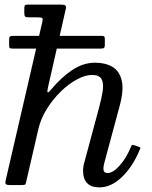

<svg xmlns="http://www.w3.org/2000/svg" viewBox="-20 -800 658 830"><path d="M36.5 -645H417.4Q427.7 -645 430.4 -642.5Q433.2 -640 433.2 -631V-606.5Q433.2 -597.5 430.7 -593.8Q428.3 -590 416.1 -590H35.3Q23.8 -590 21.6 -592.8Q19.5 -595.5 19.5 -605V-631Q19.5 -639.5 23.2 -642.2Q26.8 -645 36.5 -645ZM582 -148Q553 -79 506.8 -34.5Q460.5 10 410 10Q339 10 339 -63Q339 -67 340 -76.2Q341 -85.5 343 -92L407 -330Q418.5 -372.5 423.8 -405.2Q429 -438 419.5 -457Q410 -476 378 -476Q349 -476 313.2 -457Q277.5 -438 243.2 -404.8Q209 -371.5 182.5 -329.2Q156 -287 145.5 -240.5L93.5 -15.5Q91.5 -5 89 -2.5Q86.5 0 73 0H24Q7 0 4.5 -5Q2 -10 5 -22.5L163 -705.5Q166 -718.5 162.8 -721.8Q159.5 -725 142 -725H104Q91.5 -725 88.2 -728.8Q85 -732.5 85 -745.5V-761.5Q85 -772.5 87.2 -776.2Q89.5 -780 100 -780H244Q259 -780 263 -776Q267 -772 264 -759.5L187 -420.5Q183.5 -404.5 186 -401.2Q188.5 -398 201 -413Q245.5 -466.5 293 -497.8Q340.5 -529 391 -529Q435.5 -529 466 -511Q496.5 -493 506.2 -452Q516 -411 497 -341L431 -96Q427 -81 427 -71Q427 -52 445 -52Q468.5 -52 497 -84Q525.5 -116 544 -160.5Q548.5 -171 550.5 -173Q552.5 -175 564 -171L580 -165.5Q588.5 -162.5 586.8 -158.8Q585 -155 582 -148Z"/></svg>

Font: Besley*
Style: Italic
Weight: 400
Italic angle: -13°
Designer: Owen Earl
Foundry: indestructible type*
Version: Version 2.000; ttfautohint (v1.8.3)